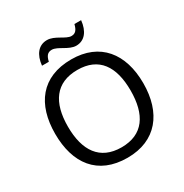

<svg xmlns="http://www.w3.org/2000/svg" viewBox="-206 -1074 1193 1244"><g transform="rotate(-30 390.5 -451.5)"><path d="M208 -784H259C268 -823 282 -842 314 -842C358 -842 410 -785 466 -785C529 -785 567 -835 575 -913H525C515 -874 501 -855 470 -855C428 -855 377 -912 318 -912C255 -912 216 -863 208 -784ZM720 -358C720 -580 606 -725 392 -725C168 -725 61 -578 61 -359C61 -138 168 10 391 10C606 10 720 -137 720 -358ZM156 -358C156 -538 230 -646 392 -646C553 -646 625 -538 625 -358C625 -178 553 -68 391 -68C230 -68 156 -178 156 -358Z"/></g></svg>

Font: Noto Sans Runic
Style: Regular
Weight: 400
Designer: Monotype Design Team
Foundry: Monotype Imaging Inc.
Version: Version 2.002